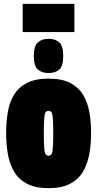

<svg xmlns="http://www.w3.org/2000/svg" viewBox="-20 -969 505 999"><path d="M12 -276Q12 -336 21 -387.5Q30 -439 54 -477.5Q78 -516 121.5 -538Q165 -560 233 -560Q301 -560 344 -538Q387 -516 411 -477.5Q435 -439 444.5 -387.5Q454 -336 454 -276Q454 -216 444 -164Q434 -112 410 -73Q386 -34 343 -12Q300 10 233 10Q166 10 122.5 -12Q79 -34 55 -73Q31 -112 21.5 -164Q12 -216 12 -276ZM208 -276Q208 -223 210 -198.5Q212 -174 217.5 -166.5Q223 -159 233 -159Q242 -159 247.5 -166.5Q253 -174 255 -198.5Q257 -223 257 -276Q257 -328 255 -353Q253 -378 247.5 -385Q242 -392 233 -392Q223 -392 217.5 -385Q212 -378 210 -353Q208 -328 208 -276ZM233 -589Q198 -589 177 -607Q156 -625 156 -678Q156 -730 177 -748.5Q198 -767 233 -767Q268 -767 288.5 -748.5Q309 -730 309 -678Q309 -625 288.5 -607Q268 -589 233 -589ZM98 -802V-949H367V-802Z"/></svg>

Font: Georama Condensed Black
Style: Regular
Weight: 900
Width: 3
Designer: Jean-Baptiste Levee
Foundry: Production Type
Version: Version 1.000